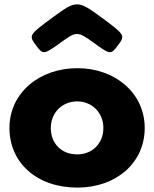

<svg xmlns="http://www.w3.org/2000/svg" viewBox="-20 -838 701 873"><path d="M143 -633C110 -677 112 -680 220 -759C327 -838 333 -838 441 -759C548 -680 550 -677 517 -633C484 -588 481 -589 407 -643C332 -697 328 -697 254 -643C179 -589 176 -588 143 -633ZM23 -256C23 -98 147 15 332 15C509 15 638 -98 638 -256C638 -416 502 -528 332 -528C159 -528 23 -416 23 -256ZM211 -256C211 -327 264 -377 331 -377C397 -377 450 -327 450 -256C450 -186 400 -136 331 -136C259 -136 211 -186 211 -256Z"/></svg>

Font: Hussar Print
Style: Bold
Weight: 700
Foundry: Cannot Into Space Fonts
Version: Version 2.00